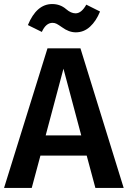

<svg xmlns="http://www.w3.org/2000/svg" viewBox="-25 -930 632 950"><path d="M587 0H447L404 -160H175L132 0H-5L210 -691H373ZM377 -260 289 -590 201 -260ZM350 -770Q316 -770 282 -795Q265 -807 255.5 -812Q246 -817 235 -817Q202 -817 182 -772L113 -806Q156 -910 233 -910Q273 -910 302 -885Q326 -864 349 -864Q378 -864 402 -907L470 -873Q451 -826 420.5 -798Q390 -770 350 -770Z"/></svg>

Font: Trujillo Medium
Style: Regular
Weight: 500
Designer: Fira Sans original fonts by bBox Type GmbH, Carrois Corporate GbR, & Edenspiekermann AG / Changes by Cristiano Sobral
Foundry: Fira Sans original fonts by bBox Type GmbH, Carrois Corporate GbR, & Edenspiekermann AG / Changes by Cristiano Sobral
Version: Version 4.301;October 17, 2021;FontCreator 14.0.0.2814 64-bi